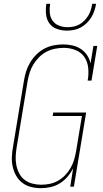

<svg xmlns="http://www.w3.org/2000/svg" viewBox="-20 -975 540 1003"><path d="M193 8Q167 8 141.5 1.5Q116 -5 96.5 -20Q77 -35 64.5 -57Q52 -79 46.5 -103.5Q41 -128 42 -155Q43 -182 48 -208L105 -553Q109 -578 116.5 -602Q124 -626 137.5 -648.5Q151 -671 170 -690Q189 -709 212 -721Q235 -733 260 -738Q285 -743 310 -743Q335 -743 359 -737.5Q383 -732 402.5 -719Q422 -706 435 -686.5Q448 -667 453 -644L468 -735H488L458 -554H438Q444 -586 441 -618.5Q438 -651 421.5 -676Q405 -701 375.5 -713Q346 -725 314 -725Q291 -725 268 -720.5Q245 -716 223.5 -705Q202 -694 184.5 -676.5Q167 -659 154.5 -638.5Q142 -618 135 -595.5Q128 -573 124 -550L67 -205Q63 -182 62 -158Q61 -134 65.5 -111.5Q70 -89 80.5 -69Q91 -49 108.5 -35.5Q126 -22 149 -16Q172 -10 195 -10Q217 -10 239.5 -14.5Q262 -19 282.5 -30.5Q303 -42 319.5 -59Q336 -76 348 -96.5Q360 -117 366.5 -138.5Q373 -160 377 -182L408 -369H255L258 -387H430L366 0H347L362 -96Q350 -72 332.5 -51.5Q315 -31 292 -17Q269 -3 243.5 2.5Q218 8 193 8ZM329 -815Q302 -815 277 -824Q252 -833 237.5 -853.5Q223 -874 220.5 -901Q218 -928 222 -955H242Q238 -932 240 -909Q242 -886 254 -868Q266 -850 287.5 -841.5Q309 -833 332 -833Q348 -833 363.5 -836Q379 -839 394 -847Q409 -855 421 -867.5Q433 -880 441.5 -894Q450 -908 454.5 -923.5Q459 -939 462 -955H482Q479 -937 473 -919Q467 -901 457 -884.5Q447 -868 432.5 -854Q418 -840 401 -831Q384 -822 365.5 -818.5Q347 -815 329 -815Z"/></svg>

Font: Iosevka Slab Thin
Style: Italic
Weight: 100
Italic angle: -9°
Monospace: yes
Designer: Belleve Invis
Foundry: Belleve Invis
Version: Version 11.1.1; ttfautohint (v1.8.3)